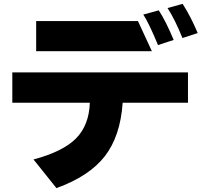

<svg xmlns="http://www.w3.org/2000/svg" viewBox="-20 -881 1040 982"><path d="M43 -355.5V-510.7H941.4V-355.5H607.4Q595.7 -184.6 516.1 -82Q436.5 20.5 268.6 81.1L151.4 -65.4Q301.8 -105.5 368.7 -172.9Q435.5 -240.2 439.5 -355.5ZM165 -619.1V-773.4H685.5L756.8 -619.1ZM712.9 -806.6 792 -828.1Q828.1 -773.4 868.2 -676.8L788.1 -650.4Q742.2 -761.7 712.9 -806.6ZM836.9 -839.8 914.1 -861.3Q957 -793.9 991.2 -711.9L913.1 -686.5Q876 -779.3 836.9 -839.8Z"/></svg>

Font: GenEi M Gothic v2 Heavy
Style: Regular
Weight: 800
Version: Version 2.0